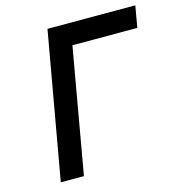

<svg xmlns="http://www.w3.org/2000/svg" viewBox="-104 -793 831 886"><g transform="rotate(-15 311.0 -350.0)"><path d="M78 0 202 -700H621.5L603.5 -597H293.5L188.5 0Z"/></g></svg>

Font: Overpass SemiBold
Style: Italic
Weight: 600
Italic angle: -10°
Designer: Delve Withrington, Dave Bailey, Thomas Jockin
Foundry: Delve Fonts LLC
Version: Version 4.000